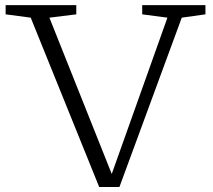

<svg xmlns="http://www.w3.org/2000/svg" viewBox="-20 -727 833 750"><path d="M100 -658 2 -671V-707H278V-671L173 -658L416.5 -47.5L634 -658L535.5 -671V-707H782.5V-671L690 -658L446.5 3.5H367.5Z"/></svg>

Font: Newsreader 6pt Light
Style: Regular
Weight: 300
Designer: Hugues Gentile
Foundry: Production Type
Version: Version 1.003; ttfautohint (v1.8.3)